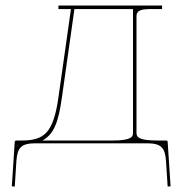

<svg xmlns="http://www.w3.org/2000/svg" viewBox="-20 -540 655 690"><path d="M458 -62.5C458 -48 451.5 -35 383 -35H375.5H132.5C174 -58 190 -100.5 202.5 -190L247.5 -507.5H458ZM107.5 -25H508C558.5 -25 573 -10 576.5 37.5L582.5 130.5L593 129.5L582.5 -30.5C582.5 -34 579 -35 577.5 -35H575.5H545.5C477 -35 470.5 -48 470.5 -62.5V-482.5C470.5 -501 484.5 -507.5 523 -507.5H562.5V-520H190V-507.5H235L190 -190C171.5 -61 138.5 -35 56.5 -35H38C36.5 -35 33 -34 33 -30.5L22.5 129.5L33 130.5L39 37.5C42.5 -10 57 -25 107.5 -25Z"/></svg>

Font: ZnikomitSC
Style: Regular
Weight: 100
Designer: gluk
Foundry: gluk
Version: Version 0.55